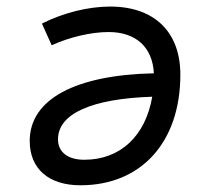

<svg xmlns="http://www.w3.org/2000/svg" viewBox="-20 -547 626 577"><path d="M306.6 -450.7C388.7 -450.7 438.5 -404.8 442.4 -326.7C208 -321.8 69.3 -249.5 69.3 -123.5C69.3 -40 126 9.8 221.7 9.8C404.8 9.8 522 -120.1 522 -322.8C522 -451.2 443.8 -527.3 311 -527.3C245.1 -527.3 169.4 -508.3 106 -476.1L135.3 -411.1C190.9 -436 254.4 -450.7 306.6 -450.7ZM437.5 -256.3C417.5 -139.2 342.3 -66.9 233.4 -66.9C183.1 -66.9 154.3 -90.3 154.3 -128.4C154.3 -206.1 257.3 -250.5 437.5 -256.3Z"/></svg>

Font: Cascadia Code SemiLight
Style: Italic
Weight: 350
Italic angle: -10°
Monospace: yes
Designer: Aaron Bell
Foundry: Saja Typeworks
Version: Version 2404.023